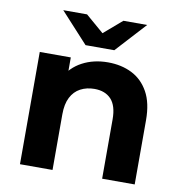

<svg xmlns="http://www.w3.org/2000/svg" viewBox="-83 -828 857 906"><g transform="rotate(10 345.5 -375.5)"><path d="M72.3 0V-537.9H221V-388.8L193 -433.6Q222 -488.4 275.9 -516.9Q329.8 -545.5 398.6 -545.5Q462.8 -545.5 513.2 -520.3Q563.6 -495.1 592.8 -442.6Q622 -390.2 622 -307.8V0H466V-284.5Q466 -349.3 437.5 -380.2Q408.9 -411 357.4 -411Q319.9 -411 290.4 -395.4Q261 -379.8 244.7 -347.9Q228.3 -316.1 228.3 -266.1V0ZM279.5 -607 147.3 -751.3H261.3L399.7 -632.2H297L435.4 -751.3H549.4L417.2 -607Z"/></g></svg>

Font: Montserrat Alternates Thin
Style: Regular
Weight: 100
Designer: Julieta Ulanovsky
Foundry: Julieta Ulanovsky
Version: Version 9.000